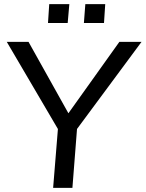

<svg xmlns="http://www.w3.org/2000/svg" viewBox="-20 -916 710 936"><path d="M239 0 265 -320 280 -257 13 -712H119L324 -345H300L562 -712H670L333 -257L358 -320L333 0ZM396 -896H493L487 -804H389ZM220 -896H318L310 -804H214Z"/></svg>

Font: Muli Medium
Style: Italic
Weight: 500
Italic angle: -4.541°
Designer: Vernon Adams
Foundry: Vernon Adams
Version: Version 2.100; ttfautohint (v1.8.1.43-b0c9)